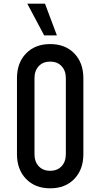

<svg xmlns="http://www.w3.org/2000/svg" viewBox="-20 -1005 544 1041"><path d="M252 16Q170.5 16 121.2 -35Q72 -86 72 -169V-581Q72 -664.5 121.2 -715.2Q170.5 -766 252 -766Q334 -766 383 -715.2Q432 -664.5 432 -581V-169Q432 -86 383 -35Q334 16 252 16ZM252 -79Q291 -79 314 -103.8Q337 -128.5 337 -169V-581Q337 -621.5 314 -646.2Q291 -671 252 -671Q213 -671 190 -646.2Q167 -621.5 167 -581V-169Q167 -128.5 190 -103.8Q213 -79 252 -79ZM219.5 -813 128 -985H224L288.5 -813Z"/></svg>

Font: Mohave Light Medium
Style: Regular
Weight: 500
Version: Version 2.003